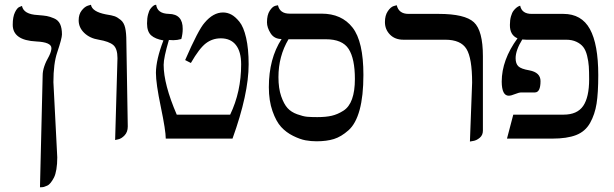

<svg xmlns="http://www.w3.org/2000/svg" viewBox="-20 -579 2564 802"><path d="M147 203.1 158.2 -264.2Q158.2 -298.8 185.1 -345.2Q194.8 -365.2 194.8 -377.9Q194.8 -402.8 131.8 -405.8Q32.7 -410.6 33.2 -476.1Q33.2 -508.3 42.5 -527.6Q51.8 -546.9 62 -550.3L71.8 -554.2Q78.6 -519 138.2 -516.1Q163.1 -514.2 175.5 -512Q188 -509.8 205.6 -502.4Q223.1 -495.1 231 -478.5Q238.8 -461.9 238.8 -435.1Q238.8 -418.9 219.2 -360.8Q203.1 -314 203.1 -235.8L219.2 78.1Q219.2 106 215.6 127.9Q211.9 149.9 205.6 162.4Q199.2 174.8 192.1 183.8Q185.1 192.9 177 196.5Q168.9 200.2 163.6 201.7Q158.2 203.1 152.3 203.1Z M460.9 5.9 470.7 -335.9Q470.7 -376 453.1 -390.9Q435.5 -405.8 392.6 -413.1Q355.5 -418.9 332 -441.4Q308.6 -463.9 308.6 -494.1Q308.6 -519 321 -534.9Q333.5 -550.8 346.7 -555.2L359.9 -559.1Q364.7 -530.3 421.9 -519Q447.8 -515.1 459.2 -511Q470.7 -506.8 484.1 -495.8Q497.6 -484.9 502.7 -463.4Q507.8 -441.9 507.8 -405.8L513.7 -50.8Q513.7 -27.8 500.7 -13.9Q487.8 0 474.1 2.9Z M662.6 -410.2Q628.4 -416 611.3 -431.4Q594.2 -446.8 594.2 -481Q594.2 -502.9 598.4 -518.6Q602.5 -534.2 607.9 -541.5Q613.3 -548.8 618.9 -553.5Q624.5 -558.1 628.4 -558.6L632.3 -559.1Q637.2 -522 685.5 -521Q743.7 -520 743.2 -458Q743.2 -437 737.3 -416Q720.2 -411.1 703.6 -411.1Q700.7 -411.1 694.6 -411.6Q688.5 -412.1 685.5 -412.1Q663.6 -337.9 663.6 -308.1Q663.6 -227.1 718.3 -100.1H941.4Q987.3 -195.3 987.3 -310.1Q987.3 -363.3 965.3 -391.1Q943.4 -418.9 902.3 -418.9Q867.2 -418.9 839.8 -397.9Q812.5 -377 777.3 -315.9L753.4 -328.1Q808.6 -455.1 834.5 -483.9Q870.6 -526.9 911.6 -526.9Q929.7 -526.9 946 -518.3Q962.4 -509.8 980 -488.3Q997.6 -466.8 1008.1 -420.9Q1018.6 -375 1018.6 -310.1Q1018.6 -187 951.2 0H672.4Q672.4 -33.2 651.9 -131.6Q631.3 -230 631.3 -274.9Q631.8 -330.1 662.6 -410.2Z M1341.3 -415H1185.1Q1143.1 -344.2 1143.1 -256.8Q1143.1 -210 1154.5 -177Q1166 -144 1181.2 -127.4Q1196.3 -110.8 1221.2 -101.8Q1246.1 -92.8 1262.7 -91.3Q1279.3 -89.8 1305.2 -89.8Q1341.3 -89.8 1365.7 -95.5Q1390.1 -101.1 1414.3 -116.5Q1438.5 -131.8 1450.4 -165Q1462.4 -198.2 1462.4 -249Q1462.4 -334 1436.3 -374.5Q1410.2 -415 1341.3 -415ZM1302.2 11.2Q1279.3 11.2 1256.3 7.1Q1233.4 2.9 1204.3 -11.5Q1175.3 -25.9 1154.3 -48.8Q1133.3 -71.8 1118.2 -115Q1103 -158.2 1103 -214.8Q1103 -334 1156.2 -416Q1125.5 -416 1110.4 -439.9Q1095.2 -463.9 1095.2 -485.8Q1095.2 -516.6 1106.7 -534.2Q1118.2 -551.8 1129.9 -554.7L1141.1 -557.1Q1148.9 -522 1189.5 -522H1323.2Q1407.2 -522 1452.6 -463.9Q1498 -405.8 1498 -266.1Q1498 -178.2 1482.2 -120.1Q1466.3 -62 1435.8 -34.9Q1405.3 -7.8 1374.8 1.7Q1344.2 11.2 1302.2 11.2Z M1942.9 12.2 1952.1 -233.9Q1952.1 -335.9 1928.5 -374.5Q1904.8 -413.1 1839.8 -413.1H1665Q1629.9 -413.1 1608.9 -434.6Q1587.9 -456.1 1587.9 -486.8Q1587.9 -514.6 1599.9 -532.2Q1611.8 -549.8 1624.5 -553.7L1637.2 -557.1Q1646 -521 1686 -521H1812Q1921.9 -521 1959.5 -486.1Q1997.1 -451.2 1997.1 -344.2V-33.2Q1997.1 -14.2 1983.6 -3.2Q1970.2 7.8 1956.5 9.8Z M2440.9 -248Q2440.9 -280.3 2439.5 -301.8Q2438 -323.2 2432.4 -346.2Q2426.8 -369.1 2416.3 -382.6Q2405.8 -396 2387.7 -404.5Q2369.6 -413.1 2344.7 -413.1H2178.7Q2169.9 -413.1 2161.6 -414.1Q2133.8 -369.1 2133.8 -335.9Q2133.8 -313 2145.3 -302Q2156.7 -291 2190.9 -285.2Q2237.8 -276.4 2237.8 -240.2Q2237.8 -193.4 2214.8 -192.9H2158.7Q2147.5 -192.9 2131.1 -186Q2114.7 -179.2 2105 -179.2Q2076.2 -179.2 2075.7 -237.8Q2075.7 -328.6 2141.6 -418.9Q2109.4 -432.6 2109.9 -475.1Q2109.9 -495.1 2114.3 -510.5Q2118.7 -525.9 2124.8 -533.9Q2130.9 -542 2137.2 -546.9Q2143.6 -551.8 2148.4 -553.7L2152.8 -555.2Q2159.7 -521 2200.7 -521H2333Q2409.2 -521 2444.1 -457.5Q2479 -394 2479 -265.1Q2479 -190.9 2471.9 -146Q2464.8 -101.1 2444.8 -65.4Q2424.8 -29.8 2386.7 -14.9Q2348.6 0 2286.6 0H2097.7L2124 -100.1H2334Q2391.1 -100.1 2416 -136.5Q2440.9 -172.9 2440.9 -248Z"/></svg>

Font: Linux Biolinum O
Style: Bold
Weight: 700
Designer: Philipp H. Poll
Foundry: Philipp H. Poll
Version: Version 1.3.2